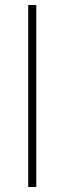

<svg xmlns="http://www.w3.org/2000/svg" viewBox="-20 -669 256 762"><path d="M92 -649H124V73H92Z"/></svg>

Font: Smooch Sans Light
Style: Regular
Weight: 300
Designer: Robert E. Leuschke
Foundry: Robert E. Leuschke
Version: Version 1.010; ttfautohint (v1.8.3)